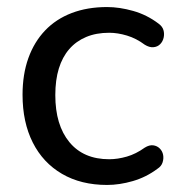

<svg xmlns="http://www.w3.org/2000/svg" viewBox="-20 -516 505 545"><path d="M284 9Q210 9 156 -22.5Q102 -54 73 -111.5Q44 -169 44 -247Q44 -305 60.5 -351Q77 -397 108 -429.5Q139 -462 183.5 -479Q228 -496 284 -496Q319 -496 358 -485Q397 -474 430 -449Q441 -441 444 -430.5Q447 -420 444.5 -409Q442 -398 434.5 -390.5Q427 -383 415.5 -382Q404 -381 391 -389Q367 -407 340.5 -415Q314 -423 290 -423Q253 -423 224.5 -411Q196 -399 176.5 -376.5Q157 -354 147 -321.5Q137 -289 137 -246Q137 -161 177 -112.5Q217 -64 290 -64Q314 -64 340 -71.5Q366 -79 391 -97Q404 -105 415 -103.5Q426 -102 433.5 -94.5Q441 -87 443 -76.5Q445 -66 441.5 -55Q438 -44 427 -37Q395 -13 357 -2Q319 9 284 9Z"/></svg>

Font: Nunito Medium
Style: Regular
Weight: 500
Designer: Vernon Adams
Foundry: Vernon Adams
Version: Version 3.601